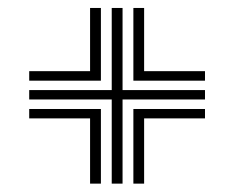

<svg xmlns="http://www.w3.org/2000/svg" viewBox="-20 -598 573 470"><path d="M253.5 -148.5V-354.5H51.5V-377.5H253.5V-578.5H280V-377.5H481.8V-354.5H280V-148.5ZM51.5 -400.5V-423.8H200.5V-578.5H227V-400.5ZM306.5 -400.5V-578.5H332.8V-423.8H481.8V-400.5ZM200.5 -148.5V-308.2H51.5V-331.2H227V-148.5ZM306.5 -148.5V-331.2H481.8V-308.2H332.8V-148.5Z"/></svg>

Font: Big Shoulders Inline Text ExtraBold
Style: Regular
Weight: 800
Designer: Patric King
Foundry: XO Type Co
Version: Version 1.000